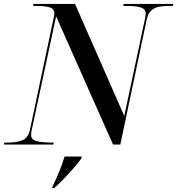

<svg xmlns="http://www.w3.org/2000/svg" viewBox="-41 -734 900 975"><path d="M-21 0 -19 -10H0Q40 -10 71 -21Q102 -32 112 -79L230 -636Q232 -643 233.5 -652Q235 -661 235 -666Q235 -690 210 -697Q185 -704 146 -704H127L129 -714H340L590 -145L695 -637Q696 -644 697.5 -652Q699 -660 699 -665Q699 -689 672 -696.5Q645 -704 602 -704H585L587 -714H839L837 -704H817Q791 -704 768 -700Q745 -696 728 -681.5Q711 -667 704 -635L570 0H533L244 -651L121 -78Q117 -60 117 -49Q117 -24 146 -17Q175 -10 220 -10H232L230 0ZM226 212Q264 136 287 61H374L372 71Q357 92 334 118.5Q311 145 285 172Q259 199 235 221H224Z"/></svg>

Font: Noto Serif Display Medium
Style: Italic
Weight: 500
Italic angle: -12°
Designer: Monotype Design Team
Foundry: Monotype Imaging Inc.
Version: Version 2.009